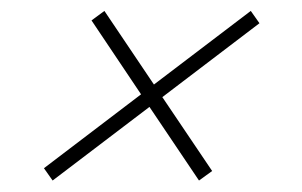

<svg xmlns="http://www.w3.org/2000/svg" viewBox="-20 -388 540 343"><path d="M58.5 -87.5 232 -219.5 143.5 -351.5 166.5 -368.5 255 -237 428 -368.5 443.5 -346.5 270 -214.5 359 -82.5 335.5 -65.5 247 -197 74 -65.5Z"/></svg>

Font: Newsreader Text Light
Style: Italic
Weight: 300
Italic angle: -17°
Designer: Hugues Gentile
Foundry: Production Type
Version: Version 1.001